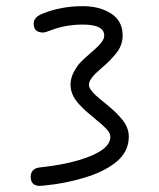

<svg xmlns="http://www.w3.org/2000/svg" viewBox="-20 -606 520 626"><path d="M80.1 -29.8Q80.1 -42.5 87.6 -50.5Q95.2 -58.6 109.9 -60.1Q183.1 -67.9 237.8 -84Q339.8 -114.7 339.8 -160.2Q339.8 -171.9 327.6 -185.1Q315.4 -198.2 291 -217.8Q272.5 -232.9 262 -242.2Q251.5 -251.5 237.3 -266.8Q223.1 -282.2 216.6 -297.9Q210 -313.5 210 -330.1Q210 -350.6 220.2 -370.4Q230.5 -390.1 241.7 -401.9Q252.9 -413.6 272 -430.2Q273.9 -432.1 280 -437.3Q286.1 -442.4 288.1 -444.3Q290 -446.3 295.2 -450.9Q300.3 -455.6 302.2 -457.8Q304.2 -460 307.9 -464.1Q311.5 -468.3 313 -470.9Q314.5 -473.6 316.4 -477.1Q318.4 -480.5 319.1 -483.6Q319.8 -486.8 319.8 -490.2Q319.8 -525.9 250 -525.9Q191.9 -525.9 142.1 -505.9Q127.4 -500 120.1 -500Q89.8 -500 89.8 -529.8Q89.8 -550.3 120.1 -562Q179.7 -585.9 250 -585.9Q304.7 -585.9 342.3 -561.8Q379.9 -537.6 379.9 -490.2Q379.9 -474.1 374.3 -459Q368.7 -443.8 356.7 -429.7Q344.7 -415.5 336.2 -407Q327.6 -398.4 312 -384.8Q297.9 -372.6 290.8 -365.7Q283.7 -358.9 276.9 -348.6Q270 -338.4 270 -330.1Q270 -325.7 271.5 -321.5Q272.9 -317.4 276.6 -312.5Q280.3 -307.6 283.7 -303.7Q287.1 -299.8 293.7 -293.9Q300.3 -288.1 304.2 -284.7Q308.1 -281.2 316.7 -274.4Q325.2 -267.6 329.1 -264.2Q361.8 -237.8 380.9 -213.1Q399.9 -188.5 399.9 -160.2Q399.9 -112.3 360.6 -79.3Q321.3 -46.4 255.9 -26.9Q191.9 -7.3 123 -1Q114.7 0 109.9 0Q80.1 0 80.1 -29.8Z"/></svg>

Font: Pecita
Style: Book
Weight: 400
Width: 6
Version: Version 3.4.1